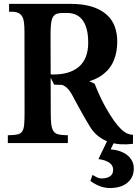

<svg xmlns="http://www.w3.org/2000/svg" viewBox="-20 -731 704 981"><path d="M571.8 -22.9 545.4 32.2Q571.3 34.2 593 41.7Q614.7 49.3 630.4 61.8Q646 74.2 654.8 91.3Q663.6 108.4 663.6 129.4Q663.6 155.8 653.3 175Q643.1 194.3 625.7 206.8Q608.4 219.2 585 224.9Q561.5 230.5 535.2 229.5Q509.8 228.5 484.9 218Q460 207.5 441.9 193.4L452.6 162.6Q463.9 169.4 474.1 174.6Q484.4 179.7 495.1 180.7Q522.9 181.6 540.5 170.9Q558.1 160.2 558.1 136.2Q558.1 113.3 537.6 99.6Q517.1 85.9 482.9 82L533.2 -22.9ZM308.1 -335.9Q326.2 -335 347.4 -333Q368.7 -331.1 389.6 -327.4Q410.6 -323.7 430.2 -317.6Q449.7 -311.5 463.9 -302.7Q475.6 -272.5 489 -243.2Q502.4 -213.9 518.1 -185.5Q542.5 -142.1 562.3 -114.5Q582 -86.9 599.1 -70.8Q616.2 -54.7 630.9 -48.6Q645.5 -42.5 659.7 -42L659.2 3.9Q628.4 7.8 597.2 6.1Q565.9 4.4 536.6 -5.6Q507.3 -15.6 481.9 -35.4Q456.5 -55.2 437.5 -87.4Q425.8 -106.4 413.3 -128.2Q400.9 -149.9 389.2 -171.1Q377.4 -192.4 366.9 -211.7Q356.4 -231 349.1 -245.1Q333 -275.4 313 -289.1Q293 -302.7 262.7 -305.7ZM230 -351.1Q282.2 -348.1 320.1 -358.2Q357.9 -368.2 382.6 -389.4Q407.2 -410.6 418.9 -441.7Q430.7 -472.7 430.7 -512.2Q430.7 -554.2 422.6 -583.3Q414.6 -612.3 400.1 -630.4Q385.7 -648.4 366.5 -656.5Q347.2 -664.6 325.2 -664.6H299.8Q282.7 -664.6 271 -660.9Q259.3 -657.2 252 -646.2Q244.6 -635.3 241.5 -614.7Q238.3 -594.2 238.3 -560.5L239.3 -155.8Q239.3 -119.1 241.9 -96.9Q244.6 -74.7 252.4 -62.3Q260.3 -49.8 274.7 -45.4Q289.1 -41 312 -40.5L326.7 -40V0H20V-40L33.7 -40.5Q58.1 -41 72.5 -44.9Q86.9 -48.8 94.2 -60.8Q101.6 -72.8 103.5 -94.7Q105.5 -116.7 105.5 -153.3L105 -566.9Q105 -594.7 102.8 -614.3Q100.6 -633.8 93.8 -646Q86.9 -658.2 75 -664.3Q63 -670.4 43 -670.9H26.4V-711.4H336.4Q403.8 -711.4 450 -696.8Q496.1 -682.1 524.9 -656.2Q553.7 -630.4 566.4 -595.2Q579.1 -560.1 579.1 -518.6Q579.1 -465.8 561.8 -422.9Q544.4 -379.9 506.1 -350.6Q467.8 -321.3 406.5 -307.4Q345.2 -293.5 256.8 -298.3Z"/></svg>

Font: Varendra
Style: Regular
Weight: 700
Designer: Jacob Thomas
Foundry: Bangla Type Foundry
Version: Version 1.008